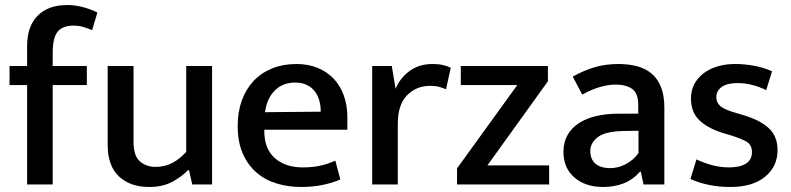

<svg xmlns="http://www.w3.org/2000/svg" viewBox="-20 -735 3152 765"><path d="M248 -715Q279 -715 311 -706.5Q343 -698 368 -685L347 -615Q328 -623 310.5 -628Q293 -633 273 -633Q229 -633 209.5 -608.5Q190 -584 190 -524V-472H326V-396H190V0H88V-396H18V-472H88V-552Q88 -630 130 -672.5Q172 -715 248 -715Z M722 -472H825V0H746L733 -57H729Q704 -31 666 -10.5Q628 10 574 10Q499 10 454 -32Q409 -74 409 -158V-472H512V-169Q512 -114 537.5 -92Q563 -70 599 -70Q638 -70 668 -86.5Q698 -103 722 -130Z M1364 -218H1033V-214Q1033 -142 1075 -105Q1117 -68 1186 -68Q1224 -68 1254.5 -74.5Q1285 -81 1316 -95L1336 -20Q1307 -7 1267 1.5Q1227 10 1179 10Q1128 10 1082 -4Q1036 -18 1001.5 -48Q967 -78 947 -124Q927 -170 927 -234Q927 -289 943.5 -334.5Q960 -380 990.5 -412.5Q1021 -445 1064.5 -462.5Q1108 -480 1161 -480Q1207 -480 1244.5 -465Q1282 -450 1308.5 -422.5Q1335 -395 1349.5 -355.5Q1364 -316 1364 -268ZM1258 -290Q1258 -314 1252 -335Q1246 -356 1234 -371.5Q1222 -387 1202.5 -396.5Q1183 -406 1156 -406Q1106 -406 1074.5 -374Q1043 -342 1036 -288Z M1463 0V-472H1541L1556 -381Q1573 -423 1611 -451.5Q1649 -480 1703 -480Q1727 -480 1744.5 -476Q1762 -472 1776 -465L1757 -379Q1745 -385 1729.5 -389Q1714 -393 1694 -393Q1639 -393 1602 -355.5Q1565 -318 1565 -242V0Z M2163 -411 1922 -76H2168V0H1801V-64L2041 -396H1816V-472H2163Z M2262 -430Q2308 -455 2350.5 -467.5Q2393 -480 2445 -480Q2485 -480 2518.5 -471Q2552 -462 2576 -442Q2600 -422 2613.5 -388.5Q2627 -355 2627 -307V0H2544L2533 -51H2530Q2502 -19 2465 -4.5Q2428 10 2383 10Q2312 10 2268.5 -28Q2225 -66 2225 -129Q2225 -168 2241 -196.5Q2257 -225 2286 -244Q2315 -263 2355 -272.5Q2395 -282 2443 -282H2523V-318Q2523 -363 2499 -380.5Q2475 -398 2433 -398Q2407 -398 2374.5 -389.5Q2342 -381 2300 -358ZM2524 -214 2461 -213Q2390 -211 2361 -188Q2332 -165 2332 -134Q2332 -114 2338.5 -101Q2345 -88 2356 -80Q2367 -72 2381.5 -68.5Q2396 -65 2411 -65Q2442 -65 2472.5 -80.5Q2503 -96 2524 -125Z M3033 -376Q3001 -391 2973.5 -397.5Q2946 -404 2919 -404Q2877 -404 2855.5 -388.5Q2834 -373 2834 -347Q2834 -327 2850 -312.5Q2866 -298 2916 -284L2946 -275Q3011 -255 3044.5 -223Q3078 -191 3078 -137Q3078 -71 3028 -30.5Q2978 10 2891 10Q2844 10 2803.5 1.5Q2763 -7 2731 -22L2755 -100Q2784 -86 2817 -77Q2850 -68 2885 -68Q2928 -68 2952 -83Q2976 -98 2976 -129Q2976 -158 2954.5 -170.5Q2933 -183 2888 -197L2857 -206Q2794 -227 2763.5 -259Q2733 -291 2733 -343Q2733 -374 2746 -399Q2759 -424 2782 -442Q2805 -460 2837.5 -470Q2870 -480 2909 -480Q2946 -480 2984.5 -473Q3023 -466 3056 -451Z"/></svg>

Font: Mukta Mahee Medium
Style: Regular
Weight: 500
Designer: Shuchita Grover, Noopur Datye, Girish Dalvi, Yashodeep Gholap
Foundry: Ek Type
Version: Version 2.538;PS 1.000;hotconv 16.6.51;makeotf.lib2.5.65220;